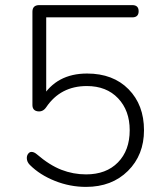

<svg xmlns="http://www.w3.org/2000/svg" viewBox="-20 -725 640 752"><path d="M317 7Q254 7 195 -16.5Q136 -40 97 -79Q85 -91 85 -106Q85 -116 90.5 -123Q96 -130 103 -130Q108 -130 113 -128Q118 -126 124 -121Q174 -78 220.5 -60Q267 -42 317 -42Q396 -42 442 -89Q488 -136 488 -215Q488 -292 442.5 -340Q397 -388 320 -388Q217 -388 161 -305Q148 -286 127.5 -289Q107 -292 107 -314V-679Q107 -705 134 -705H498Q523 -705 523 -681Q523 -657 498 -657H161V-340L144 -342Q201 -437 321 -437Q423 -437 483.5 -375.5Q544 -314 544 -215Q544 -118 481 -55.5Q418 7 317 7Z"/></svg>

Font: Nunito VF Beta Light
Style: Regular
Weight: 300
Designer: Vernon Adams
Foundry: newtypography
Version: Version 3.001